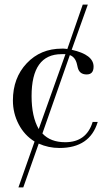

<svg xmlns="http://www.w3.org/2000/svg" viewBox="-20 -627 467 833"><path d="M148 -4 81 186H60L130 -13Q86 -40 61 -88Q36 -136 36 -191Q36 -289 96 -352.5Q156 -416 248 -416Q250 -416 257 -416Q264 -415 268 -415L272 -414L339 -607H361L291 -411Q386 -390 386 -338Q386 -304 356 -304Q324 -304 317 -335L314 -348Q307 -379 283 -388L164 -48Q199 -10 263 -10Q355 -10 382 -98H404Q370 15 238 15Q190 15 148 -4ZM148 -67 264 -392H247Q117 -392 117 -210Q117 -121 148 -67Z"/></svg>

Font: New Athena Unicode
Style: Regular
Weight: 400
Designer: J. Rusten 1997; rev. by R. Hancock 2001, 2002, rev. by D. Mastronarde 2002-2021
Foundry: GreekKeys New Athena Unicode
Version: Version 5.008